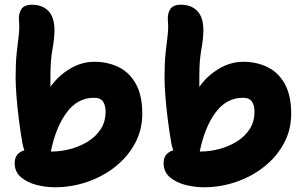

<svg xmlns="http://www.w3.org/2000/svg" viewBox="-20 -781 1293 811"><path d="M212 10Q173 10 134 0Q95 -10 68.5 -32.5Q42 -55 42 -92Q42 -114 53 -127.5Q64 -141 83 -146Q78 -159 75 -174Q66 -226 59.5 -278Q53 -330 49.5 -375.5Q46 -421 46 -452Q46 -516 50.5 -557.5Q55 -599 59 -631Q63 -663 60 -696Q58 -723 70 -742Q82 -761 115 -761Q159 -761 184.5 -734.5Q210 -708 210 -653Q210 -619 201.5 -572Q193 -525 193 -462Q193 -449 193 -437Q193 -425 193 -414Q225 -460 274.5 -490Q324 -520 379 -520Q435 -520 481 -497.5Q527 -475 554 -426.5Q581 -378 581 -301Q581 -232 550 -175Q519 -118 466.5 -76.5Q414 -35 348 -12.5Q282 10 212 10ZM195 -142V-141H200Q236 -141 275 -151Q314 -161 348.5 -181.5Q383 -202 404.5 -234Q426 -266 426 -310Q426 -335 415.5 -351.5Q405 -368 377 -368Q307 -368 261 -305Q215 -242 195 -142Z M841 10Q802 10 763 0Q724 -10 697.5 -32.5Q671 -55 671 -92Q671 -114 682 -127.5Q693 -141 712 -146Q707 -159 704 -174Q695 -226 688.5 -278Q682 -330 678.5 -375.5Q675 -421 675 -452Q675 -516 679.5 -557.5Q684 -599 688 -631Q692 -663 689 -696Q687 -723 699 -742Q711 -761 744 -761Q788 -761 813.5 -734.5Q839 -708 839 -653Q839 -619 830.5 -572Q822 -525 822 -462Q822 -449 822 -437Q822 -425 822 -414Q854 -460 903.5 -490Q953 -520 1008 -520Q1064 -520 1110 -497.5Q1156 -475 1183 -426.5Q1210 -378 1210 -301Q1210 -232 1179 -175Q1148 -118 1095.5 -76.5Q1043 -35 977 -12.5Q911 10 841 10ZM824 -142V-141H829Q865 -141 904 -151Q943 -161 977.5 -181.5Q1012 -202 1033.5 -234Q1055 -266 1055 -310Q1055 -335 1044.5 -351.5Q1034 -368 1006 -368Q936 -368 890 -305Q844 -242 824 -142Z"/></svg>

Font: Shantell Sans Normal
Style: Bold
Weight: 700
Designer: Stephen Nixon, Anya Danilova, Shantell Martin
Foundry: Arrow Type
Version: Version 1.009;[a7da0bfa3]